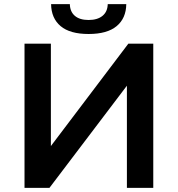

<svg xmlns="http://www.w3.org/2000/svg" viewBox="-20 -912 862 932"><path d="M99 0V-700H227V-203L603 -700H724V0H596V-496L220 0ZM410 -747Q320 -747 274.5 -785Q229 -823 228 -892H319Q320 -855 343.5 -835Q367 -815 410 -815Q453 -815 477.5 -835Q502 -855 503 -892H593Q592 -823 546 -785Q500 -747 410 -747Z"/></svg>

Font: MOST Montserrat SemiBold
Style: Regular
Weight: 600
Designer: Julieta Ulanovsky
Foundry: Julieta Ulanovsky
Version: Version 8.000;March 11, 2024;FontCreator 15.0.0.2926 64-bit